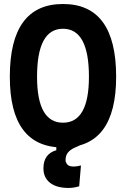

<svg xmlns="http://www.w3.org/2000/svg" viewBox="-20 -723 626 954"><path d="M321.3 210.9Q261.2 210.9 228.5 185.3Q195.8 159.6 195.8 113.3Q195.8 42 259.8 23.4V-14.6L362.3 -19.5L383.8 -3.9Q366.2 3.9 348.1 12.2Q330 20.5 317.8 34.7Q305.7 48.8 305.7 73.7Q305.7 82.8 314 93.7Q322.3 104.5 346.2 104.5Q362.5 104.5 382.3 99.1L373.5 202.6Q358.4 207 345.6 209Q332.7 210.9 321.3 210.9ZM293 9.8Q28.8 9.8 28.8 -341.8Q28.8 -703.1 293 -703.1Q557.1 -703.1 557.1 -341.8Q557.1 9.8 293 9.8ZM293 -113.3Q421.9 -113.3 421.9 -341.8Q421.9 -580.1 293 -580.1Q164.1 -580.1 164.1 -341.8Q164.1 -113.3 293 -113.3Z"/></svg>

Font: Cascadia Mono
Style: Regular
Weight: 400
Monospace: yes
Designer: Aaron Bell
Foundry: Saja Typeworks
Version: Version 2404.023